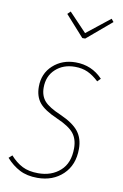

<svg xmlns="http://www.w3.org/2000/svg" viewBox="-86 -799 549 859"><g transform="rotate(10 188.5 -369.5)"><path d="M350.1 -749 360.8 -735.8 249 -641.1H235.8L150.9 -735.8L164.1 -749L244.1 -665ZM226.1 -528.8Q299.3 -528.8 349.1 -476.1L335 -461.9Q309.6 -485.8 284.4 -497.3Q259.3 -508.8 226.1 -508.8Q173.3 -508.8 138.7 -477.1Q104 -445.3 104 -393.1Q104 -356 124.5 -332.5Q145 -309.1 199.2 -286.1Q258.3 -259.8 282.7 -228.5Q307.1 -197.3 307.1 -149.9Q307.1 -76.7 261.7 -33.4Q216.3 9.8 146 9.8Q98.6 9.8 65.2 -7.6Q31.7 -24.9 3.9 -56.2L19 -69.8Q44.4 -41 73.7 -26.1Q103 -11.2 146 -11.2Q206.5 -11.2 245.8 -46.4Q285.2 -81.5 285.2 -148.9Q285.2 -190.4 264.2 -216.6Q243.2 -242.7 187 -267.1Q127.4 -293 104.7 -321Q82 -349.1 82 -393.1Q82 -453.1 123.5 -491Q165 -528.8 226.1 -528.8Z"/></g></svg>

Font: Fira Sans Compressed Thin
Style: Italic
Weight: 100
Width: 3
Italic angle: -8°
Designer: Carrois Corporate & Edenspiekermann AG
Foundry: Carrois Corporate GbR & Edenspiekermann AG
Version: Version 4.203;PS 004.203;hotconv 1.0.88;makeotf.lib2.5.64775